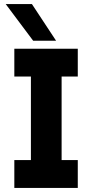

<svg xmlns="http://www.w3.org/2000/svg" viewBox="-20 -918 451 938"><path d="M50 0V-136H131V-544H50V-680H360V-544H281V-136H360V0ZM142 -719 8 -898H136L254 -719Z"/></svg>

Font: Teachers
Style: Regular
Weight: 400
Designer: Alfredo Marco Pradil, Chank Diesel
Version: Version 1.001